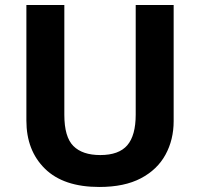

<svg xmlns="http://www.w3.org/2000/svg" viewBox="-20 -734 796 764"><path d="M671 -714V-252Q671 -178 638.5 -118.5Q606 -59 540.5 -24.5Q475 10 375 10Q233 10 159 -62.5Q85 -135 85 -254V-714H236V-277Q236 -189 272 -153Q308 -117 379 -117Q453 -117 486.5 -156Q520 -195 520 -278V-714Z"/></svg>

Font: Noto IKEA Latin
Style: Bold
Weight: 700
Designer: Monotype Design Team
Foundry: Monotype Imaging Inc.
Version: Version 1.0